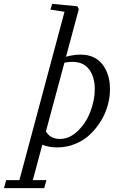

<svg xmlns="http://www.w3.org/2000/svg" viewBox="-140 -745 619 985"><path d="M152.8 11.2Q109.9 11.2 77.1 -2.4L28.3 179.2H98.1L86.9 220.2H-119.6L-108.4 179.2H-40.5L190.9 -684.6L118.7 -695.8L127.9 -725.1L256.8 -712.9L264.2 -697.8L198.7 -454.1Q238.8 -464.8 272.9 -464.8Q346.7 -464.8 385.5 -414.6Q424.3 -364.3 424.3 -287.6Q424.3 -246.6 412.6 -204.3Q400.9 -162.1 377.2 -123.5Q353.5 -85 321.5 -54.7Q289.6 -24.4 245.6 -6.6Q201.7 11.2 152.8 11.2ZM231 -427.7Q210.9 -427.7 190.4 -423.3L95.7 -71.3Q117.2 -32.2 167 -32.2Q216.8 -32.2 259 -73Q301.3 -113.8 323.7 -172.4Q346.2 -231 346.2 -288.1Q346.2 -349.6 317.4 -388.7Q288.6 -427.7 231 -427.7Z"/></svg>

Font: Elstob 6pt
Style: Italic
Weight: 400
Italic angle: -20°
Designer: Peter S. Baker
Version: Version 1.015